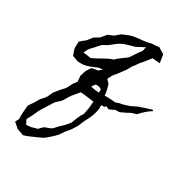

<svg xmlns="http://www.w3.org/2000/svg" viewBox="-378 -585 1348 1348"><g transform="rotate(45 296.5 89.0)"><path d="M653.3 -117.2Q634.8 -98.6 617.7 -72.3Q600.6 -45.9 589.8 -23.4Q580.1 -16.6 568.8 -10.3Q557.6 -3.9 548.8 3.9Q540 11.7 531.2 20.5Q522.5 29.3 512.7 36.1Q507.8 40 506.3 41.5Q504.9 43 503.4 44.4Q502 45.9 500 47.9Q498 49.8 493.2 52.7Q493.2 52.7 488.3 54.2Q483.4 55.7 478 57.1Q472.7 58.6 467.8 60.1Q462.9 61.5 461.9 61.5Q460.9 63.5 455.6 67.9Q450.2 72.3 443.8 77.6Q437.5 83 431.6 87.4Q425.8 91.8 423.8 93.8Q418 91.8 411.6 90.8Q405.3 89.8 399.4 87.9Q397.5 91.8 395 95.7Q392.6 99.6 390.6 103.5Q385.7 103.5 380.9 104.5Q376 105.5 371.1 106.4L368.2 118.2L370.1 119.1L371.1 127L373 124Q377.9 148.4 377.4 174.8Q377 201.2 373 224.6Q371.1 237.3 367.7 249.5Q364.3 261.7 362.3 274.4Q360.4 286.1 358.9 298.8Q357.4 311.5 355.5 324.2Q355.5 326.2 353 334Q350.6 341.8 347.7 350.6Q344.7 359.4 342.8 366.2Q340.8 373 340.8 374Q335.9 384.8 330.6 396.5Q325.2 408.2 320.3 418.9Q315.4 429.7 311.5 442.9Q307.6 456.1 302.7 466.8Q299.8 473.6 292.5 485.8Q285.2 498 276.9 510.7Q268.6 523.4 260.3 535.2Q252 546.9 248 551.8Q240.2 560.5 229.5 568.8Q218.8 577.1 210 585Q190.4 601.6 170.4 617.2Q150.4 632.8 128.9 646.5L74.2 642.6L21.5 618.2Q23.4 610.4 25.4 601.1Q27.3 591.8 29.3 584Q24.4 574.2 21 559.6Q17.6 544.9 14.6 530.3Q11.7 515.6 9.3 501.5Q6.8 487.3 4.9 476.6Q8.8 464.8 12.7 453.1Q16.6 441.4 21.5 428.7Q25.4 417 27.8 404.8Q30.3 392.6 35.2 380.9Q40 370.1 46.4 358.9Q52.7 347.7 56.6 336.9Q56.6 335.9 58.1 328.6Q59.6 321.3 61.5 311.5Q63.5 300.8 65.4 287.1Q70.3 276.4 75.2 264.6Q80.1 252.9 85 242.2Q89.8 231.4 96.2 220.7Q102.5 210 107.4 199.2Q111.3 188.5 113.8 175.8Q116.2 163.1 118.2 152.3Q120.1 141.6 125.5 130.9Q130.9 120.1 133.8 109.4Q129.9 98.6 126 87.9Q122.1 77.1 118.2 66.4Q119.1 54.7 119.1 41.5Q119.1 28.3 121.1 17.6Q123 6.8 127.4 -4.9Q131.8 -16.6 135.7 -27.3Q147.5 -32.2 158.7 -38.1Q169.9 -43.9 181.6 -48.8Q185.5 -56.6 189.9 -63.5Q194.3 -70.3 199.2 -77.1Q191.4 -73.2 181.2 -69.8Q170.9 -66.4 164.1 -60.5Q146.5 -46.9 123.5 -29.8Q100.6 -12.7 81.1 -4.9Q70.3 0 57.1 2.9Q43.9 5.9 33.2 8.8L-16.6 3.9Q-22.5 -3.9 -32.2 -18.1Q-42 -32.2 -45.9 -40Q-49.8 -48.8 -53.2 -66.4Q-56.6 -84 -59.6 -94.7Q-51.8 -106.4 -44.4 -117.2Q-37.1 -127.9 -28.3 -138.7L-7.8 -185.5Q-7.8 -187.5 -2.4 -192.9Q2.9 -198.2 9.3 -204.6Q15.6 -210.9 21 -216.8Q26.4 -222.7 27.3 -224.6L48.8 -271.5Q57.6 -279.3 69.3 -287.1Q81.1 -294.9 88.9 -303.7Q96.7 -313.5 103.5 -325.2Q110.4 -336.9 119.1 -345.7Q119.1 -345.7 126 -350.6Q132.8 -355.5 140.1 -361.3Q147.5 -367.2 154.3 -372.6Q161.1 -377.9 161.1 -377.9Q182.6 -391.6 206.1 -400.9Q229.5 -410.2 252.9 -418.9Q257.8 -420.9 265.6 -424.3Q273.4 -427.7 282.2 -431.6Q291 -435.5 298.3 -439.5Q305.7 -443.4 309.6 -446.3Q314.5 -448.2 322.8 -450.7Q331.1 -453.1 339.4 -456.1Q347.7 -459 355 -461.9Q362.3 -464.8 366.2 -467.8L422.9 -451.2L450.2 -389.6Q434.6 -386.7 419.9 -384.3Q405.3 -381.8 389.6 -378.9Q383.8 -365.2 379.4 -354.5Q375 -343.8 370.6 -333.5Q366.2 -323.2 360.8 -312.5Q355.5 -301.8 348.6 -287.1Q343.8 -276.4 339.8 -262.7Q335.9 -249 329.1 -239.3Q326.2 -226.6 323.2 -213.9Q320.3 -201.2 316.4 -189.5Q315.4 -187.5 310.1 -173.8Q304.7 -160.2 298.3 -144Q292 -127.9 285.6 -113.8Q279.3 -99.6 276.4 -95.7Q274.4 -85 271.5 -74.2Q268.6 -63.5 266.6 -52.7Q275.4 -47.9 283.7 -42Q292 -36.1 299.8 -31.2Q310.5 -12.7 320.8 5.9Q331.1 24.4 336.9 43.9Q357.4 39.1 379.4 33.7Q401.4 28.3 422.9 26.4Q439.5 13.7 447.8 9.3Q456.1 4.9 472.7 -2.9Q473.6 -3.9 480.5 -7.8Q487.3 -11.7 495.1 -17.1Q502.9 -22.5 509.3 -26.4Q515.6 -30.3 516.6 -31.2Q526.4 -39.1 535.6 -47.9Q544.9 -56.6 554.7 -64.5Q576.2 -80.1 601.1 -95.7Q626 -111.3 648.4 -125ZM303.7 -366.2Q303.7 -374 303.2 -382.8Q302.7 -391.6 301.8 -400.4Q288.1 -386.7 273.9 -374.5Q259.8 -362.3 246.1 -348.6H245.1Q210 -329.1 182.1 -310.5Q154.3 -292 129.9 -258.8Q123 -250 116.7 -240.2Q110.4 -230.5 102.5 -221.7Q95.7 -213.9 86.4 -206.5Q77.1 -199.2 71.3 -191.4Q65.4 -182.6 59.6 -169.9Q53.7 -157.2 48.8 -147.5Q38.1 -127 33.2 -118.7Q28.3 -110.4 26.4 -104.5Q24.4 -98.6 22.9 -90.8Q21.5 -83 17.6 -64.5Q34.2 -66.4 49.3 -68.8Q64.5 -71.3 81.1 -72.3Q90.8 -82 101.6 -90.3Q112.3 -98.6 122.1 -109.4Q141.6 -127.9 161.6 -147.5Q181.6 -167 205.1 -180.7Q207 -187.5 216.8 -201.2Q226.6 -214.8 237.8 -228.5Q249 -242.2 258.3 -253.9Q267.6 -265.6 268.6 -267.6Q277.3 -292 285.2 -317.4Q293 -342.8 303.7 -366.2ZM293.9 58.6Q292 51.8 290.5 45.4Q289.1 39.1 287.1 32.2Q282.2 31.2 277.8 29.8Q273.4 28.3 268.6 28.3Q260.7 27.3 253.4 29.8Q246.1 32.2 238.3 32.2Q236.3 40 231.9 48.8Q227.5 57.6 225.6 66.4Q234.4 65.4 242.7 65.4Q251 65.4 258.8 64.5Q268.6 62.5 276.9 61Q285.2 59.6 293.9 58.6ZM320.3 180.7Q318.4 168 315.9 155.8Q313.5 143.6 311.5 129.9Q285.2 133.8 257.3 137.2Q229.5 140.6 202.1 146.5Q192.4 167 182.6 188Q172.9 209 165 231.4Q161.1 242.2 158.7 254.9Q156.2 267.6 151.4 278.3Q146.5 289.1 139.2 299.3Q131.8 309.6 126 320.3Q122.1 327.1 117.2 342.3Q112.3 357.4 110.4 365.2Q103.5 387.7 96.2 410.2Q88.9 432.6 84 456.1Q82 466.8 80.1 479Q78.1 491.2 76.2 502.9Q74.2 513.7 70.8 525.9Q67.4 538.1 65.4 548.8Q72.3 556.6 78.6 564Q85 571.3 91.8 579.1Q114.3 572.3 130.9 564.5Q141.6 558.6 150.9 552.2Q160.2 545.9 170.9 541Q181.6 518.6 194.3 501Q196.3 500 203.1 495.1Q210 490.2 216.8 485.4Q223.6 480.5 229.5 476.1Q235.4 471.7 236.3 470.7Q244.1 461.9 249.5 450.7Q254.9 439.5 260.7 428.7L286.1 386.7Q292 376 296.9 364.7Q301.8 353.5 306.6 341.8Q308.6 317.4 312.5 289.1Q316.4 260.7 325.2 238.3Z"/></g></svg>

Font: Homemade Apple
Style: Regular
Weight: 400
Version: Version 1.001